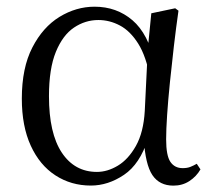

<svg xmlns="http://www.w3.org/2000/svg" viewBox="-20 -551 652 585"><path d="M256.8 14.4Q196.7 14.4 148.8 -16.7Q100.9 -47.8 73.7 -107.2Q46.5 -166.5 46.5 -250.6Q46.5 -344.2 78.6 -406.4Q110.6 -468.5 161.3 -499.6Q212.1 -530.6 268.2 -530.6Q335.2 -530.6 383.5 -489.4Q431.8 -448.1 451.7 -358.5H459.3L437.5 -312.6Q425.5 -379.3 401.1 -418.1Q376.6 -456.9 345.2 -473.4Q313.8 -490 279.7 -490Q239.8 -490 205.5 -467Q171.2 -444 150.2 -392.9Q129.2 -341.7 129.2 -257.8Q129.2 -144.9 168.3 -86Q207.4 -27.2 275.4 -27.2Q307.3 -27.2 339 -46.2Q370.8 -65.2 394.1 -106.4Q417.3 -147.6 421.1 -212.9L430.4 -403.1L441 -510.5L513.8 -525.8L523.8 -518.4Q516.4 -466.9 509.8 -410.4Q503.2 -353.9 497.7 -299.8Q492.2 -245.7 489.2 -200.8Q486.2 -155.9 486.2 -126.6Q486.2 -76.9 499.2 -57.8Q512.2 -38.7 536.6 -38.7Q550.4 -38.7 560.2 -42.6Q570 -46.5 579.5 -52L590.8 -34.9Q578.5 -13.4 557.2 0.6Q535.9 14.6 508.4 14.6Q466 14.6 444.4 -17.4Q422.8 -49.4 418.1 -127.8L430.9 -128.2Q406.3 -50.9 357.8 -18.3Q309.4 14.4 256.8 14.4Z"/></svg>

Font: Noto Serif SC
Style: Regular
Weight: 200
Designer: Ryoko NISHIZUKA 西塚涼子 (kana & ideographs); Frank Grießhammer (Latin, Greek & Cyrillic); Wenlong ZHANG 张文龙 (bopomofo); San
Foundry: Adobe
Version: Version 2.001;hotconv 1.1.0;makeotfexe 2.6.0